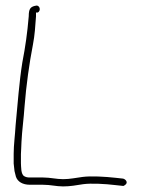

<svg xmlns="http://www.w3.org/2000/svg" viewBox="-20 -690 508 688"><path d="M29 -104C30 -93 31 -86 32 -77L37 -57C43 -39 61 -28 87 -28H133C162 -28 181 -22 206 -22C232 -22 252 -26 278 -30C306 -34 359 -31 391 -27L419 -24C422 -23 424 -24 428 -27C441 -36 430 -48 421 -50L393 -53C357 -57 306 -60 276 -56C252 -53 231 -48 206 -48C182 -48 160 -54 134 -54H88C78 -54 74 -55 68 -58C68 -58 68 -59 68 -59C68 -59 68 -58 68 -58C54 -64 56 -94 55 -105V-138C56 -151 56 -165 57 -182C59 -223 65 -264 68 -309C74 -385 85 -463 98 -530C105 -567 106 -593 109 -631V-645H115C129 -652 122 -675 106 -669H105C89 -665 83 -658 83 -632C78 -572 71 -523 60 -466C49 -398 43 -315 36 -242C34 -206 29 -171 29 -139ZM37 -58C37 -58 37 -57 37 -57C37 -57 37 -58 37 -58ZM109 -631Z"/></svg>

Font: Stray Cat
Style: LtCn
Weight: 300
Version: Version 1.0